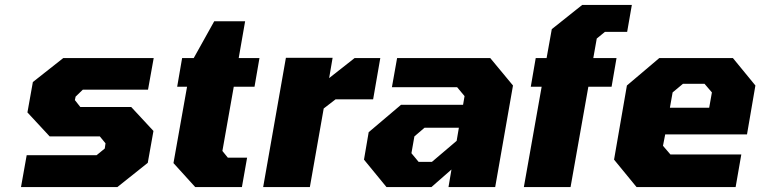

<svg xmlns="http://www.w3.org/2000/svg" viewBox="-20 -757 3077 777"><path d="M65 0 88 -129H371L404 -156L407 -177L384 -205H181L91 -302L113 -425L236 -522H602L579 -394H315L286 -366L283 -352L305 -324H511L601 -227L578 -98L455 0Z M770 0 682 -97 737 -406H697L717 -522H764L847 -671H972L946 -522H1030L1010 -406H926L880 -146L902 -119H980L959 0Z M1045 0 1137 -523H1326L1312 -441L1415 -522H1519L1490 -355H1338L1290 -318L1234 0Z M1544 0 1453 -111 1472 -222 1603 -333H1854L1860 -368L1830 -404H1566L1587 -522H1964L2056 -411L1984 0H1795L1807 -71L1726 0ZM1674 -102H1728L1828 -187L1837 -240H1698L1657 -205L1645 -137Z M2100 0 2172 -406H2128L2148 -522H2192L2213 -639L2336 -737H2537L2518 -628H2428L2395 -601L2381 -522H2475L2455 -406H2361L2289 0Z M2556 0 2465 -111 2517 -411 2648 -522H2946L3037 -411L3003 -213H2672L2663 -167L2693 -132H2980L2957 0ZM2691 -321H2850L2861 -383L2831 -418H2744L2702 -383Z"/></svg>

Font: Tomorrow
Style: Bold Italic
Weight: 700
Italic angle: -10°
Designer: Tony de Marco, Monica Rizzolli
Foundry: Just in Type
Version: Version 2.002